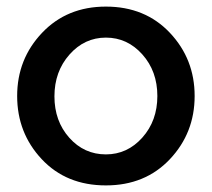

<svg xmlns="http://www.w3.org/2000/svg" viewBox="-20 -552 642 582"><path d="M301 -532Q420 -532 495 -452.5Q570 -373 570 -261Q570 -149 495 -69.5Q420 10 301 10Q181 10 106.5 -69.5Q32 -149 32 -261Q32 -373 107.5 -452.5Q183 -532 301 -532ZM301 -84Q366 -84 411.5 -135Q457 -186 457 -261Q457 -336 411.5 -387Q366 -438 301 -438Q236 -438 190.5 -386.5Q145 -335 145 -260Q145 -185 190 -134.5Q235 -84 301 -84Z"/></svg>

Font: Raleway-v4020 SemiBold
Style: Regular
Weight: 600
Designer: Matt McInerney, Pablo Impallari, Rodrigo Fuenzalida
Foundry: Matt McInerney, Pablo Impallari, Rodrigo Fuenzalida
Version: Version 4.020;PS 004.020;hotconv 1.0.88;makeotf.lib2.5.64775